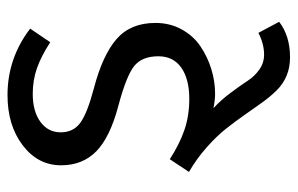

<svg xmlns="http://www.w3.org/2000/svg" viewBox="-160 -418 789 509"><g transform="rotate(-90 234.5 -163.5)"><path d="M401.9 127 431.2 182.1Q393.6 210.9 336.9 210.9Q310.1 210.9 288.1 201.7Q266.1 192.4 249.5 175.5Q232.9 158.7 217.8 137.7Q202.6 116.7 184.8 91.1Q167 65.4 147.5 40.8Q127.9 16.1 98.1 -10.3Q68.4 -36.6 33.2 -57.1L66.9 -107.9Q106.9 -82 144.5 -69.1Q182.1 -56.2 227.1 -56.2Q279.3 -56.2 309.6 -77.4Q339.8 -98.6 339.8 -138.2Q339.8 -181.6 313.7 -202.4Q287.6 -223.1 209 -244.1Q125.5 -266.1 88.1 -302.5Q50.8 -338.9 50.8 -396Q50.8 -457.5 103.8 -497.8Q156.7 -538.1 236.8 -538.1Q334.5 -538.1 413.1 -478L377 -424.8Q340.3 -448.7 308.3 -460Q276.4 -471.2 240.2 -471.2Q193.8 -471.2 166 -450.9Q138.2 -430.7 138.2 -397Q138.2 -363.8 163.3 -345.2Q188.5 -326.7 254.9 -309.1Q342.8 -286.1 385.5 -249Q428.2 -211.9 428.2 -146Q428.2 -107.4 411.1 -76.4Q394 -45.4 366.2 -26.6Q338.4 -7.8 305.9 2.2Q273.4 12.2 240.2 12.2Q223.6 12.2 202.1 7.8Q223.6 27.3 243.9 54.7Q264.2 82 275.4 99.4Q286.6 116.7 304.4 129.4Q322.3 142.1 344.2 142.1Q372.6 142.1 401.9 127Z"/></g></svg>

Font: Fira Sans Book
Style: Regular
Weight: 350
Designer: Carrois Corporate & Edenspiekermann AG
Foundry: Carrois Corporate GbR & Edenspiekermann AG
Version: Version 4.203;PS 004.203;hotconv 1.0.88;makeotf.lib2.5.64775